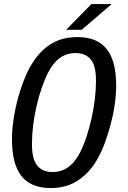

<svg xmlns="http://www.w3.org/2000/svg" viewBox="-20 -928 642 962"><path d="M311.5 -778.8H389.6L539.6 -907.7H438ZM233.4 14.2C279.8 14.2 321.3 4.4 356.9 -15.6C393.6 -36.1 427.7 -68.8 453.1 -106.9C466.8 -127.4 480 -152.3 488.8 -171.4C500 -196.3 508.8 -219.7 519 -252C533.2 -296.4 543.9 -339.4 551.3 -381.3C558.6 -423.3 562 -461.4 562 -500C562 -582 546.4 -642.1 514.6 -682.1C481.4 -724.1 432.1 -742.2 367.7 -742.2C316.4 -742.2 277.3 -731 244.6 -712.9C208 -692.9 176.3 -662.6 147.9 -620.6C136.7 -604 125.5 -585 112.8 -557.1C101.6 -532.7 92.3 -508.3 82 -476.1C67.4 -429.7 58.6 -393.6 50.8 -347.7C43.9 -307.1 40 -272.5 40 -231C40 -147.5 55.7 -85.9 87.4 -45.9C119.1 -5.9 167 14.2 233.4 14.2ZM243.2 -65.9C212.4 -65.9 184.6 -75.7 166 -99.1C148.9 -121.1 140.1 -151.9 140.1 -209.5C140.1 -263.7 147.9 -329.6 162.6 -394.5C177.7 -460.9 199.7 -523.9 222.2 -566.4C237.3 -595.2 256.3 -620.6 279.3 -637.2C302.7 -654.3 330.1 -662.1 358.4 -662.1C392.6 -662.1 418.9 -650.4 435.5 -629.4C452.6 -607.9 460.9 -576.7 460.9 -521C460.9 -468.3 453.6 -400.4 438.5 -334C425.3 -275.9 404.8 -209 379.9 -161.6C366.2 -135.7 348.1 -109.4 322.3 -90.8C298.3 -73.7 271 -65.9 243.2 -65.9Z"/></svg>

Font: Hack
Style: Oblique
Weight: 400
Italic angle: -12°
Monospace: yes
Designer: Christopher Simpkins
Foundry: Christopher Simpkins
Version: Version 2.010